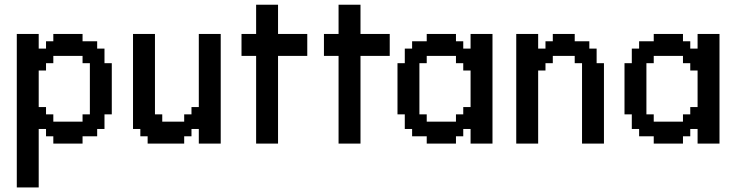

<svg xmlns="http://www.w3.org/2000/svg" viewBox="-20 -614 3146 821"><path d="M333 -93.8V-125H364.3V-343.8H333V-375H208V-343.8H176.8V-312.5H145.5V-156.2H176.8V-125H208V-93.8ZM51.8 187.5V-468.8H145.5V-406.2H176.8V-437.5H208V-468.8H333V-437.5H395.5V-406.2H426.8V-343.8H458V-125H426.8V-62.5H395.5V-31.2H333V0H208V-31.2H176.8V-62.5H145.5V187.5Z M611.3 0V-31.2H580.1V-62.5H548.8V-468.8H642.6V-125H673.8V-93.8H767.6V-125H798.8V-156.2H830.1V-468.8H923.8V0H830.1V-62.5H798.8V-31.2H767.6V0Z M1075.2 0V-375H1012.7V-468.8H1075.2V-593.8H1168.9V-468.8H1293.9V-375H1168.9V0Z M1427.7 0V-375H1365.2V-468.8H1427.7V-593.8H1521.5V-468.8H1646.5V-375H1521.5V0Z M1929.7 -93.8V-125H1960.9V-156.2H1992.2V-312.5H1960.9V-343.8H1929.7V-375H1804.7V-343.8H1773.4V-125H1804.7V-93.8ZM1804.7 0V-31.2H1742.2V-62.5H1710.9V-125H1679.7V-343.8H1710.9V-406.2H1742.2V-437.5H1804.7V-468.8H1929.7V-437.5H1960.9V-406.2H1992.2V-468.8H2085.9V0H1992.2V-62.5H1960.9V-31.2H1929.7V0Z M2187.5 0V-468.8H2281.2V-406.2H2312.5V-437.5H2343.8V-468.8H2437.5V-437.5H2500V-406.2H2531.2V-343.8H2562.5V0H2468.8V-343.8H2437.5V-375H2343.8V-343.8H2312.5V-312.5H2281.2V0Z M2900.4 -93.8V-125H2931.6V-156.2H2962.9V-312.5H2931.6V-343.8H2900.4V-375H2775.4V-343.8H2744.1V-125H2775.4V-93.8ZM2775.4 0V-31.2H2712.9V-62.5H2681.6V-125H2650.4V-343.8H2681.6V-406.2H2712.9V-437.5H2775.4V-468.8H2900.4V-437.5H2931.6V-406.2H2962.9V-468.8H3056.6V0H2962.9V-62.5H2931.6V-31.2H2900.4V0Z"/></svg>

Font: Terminal Grotesque
Style: Regular
Weight: 400
Designer: Raphaël Bastide
Foundry: http://raphaelbastide.com
Version: Version 1.0